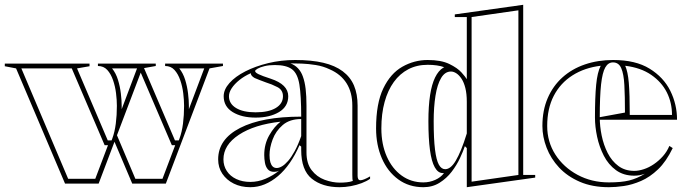

<svg xmlns="http://www.w3.org/2000/svg" viewBox="-40 -765 2861 800"><path d="M553 -498 689 -180H705L708 -188Q718 -215 722.5 -250Q727 -285 727 -324Q727 -348 723.5 -376.5Q720 -405 711 -431Q702 -457 687 -473.5Q672 -490 648 -490V-500H889V-490L833 -480L651 0H511L433 -184ZM231 0 27 -480 -20 -489V-500H333V-489L281 -480L409 -180H425L428 -188Q438 -215 442.5 -250Q447 -285 447 -324Q447 -348 443.5 -376.5Q440 -405 431 -431Q422 -457 407 -473.5Q392 -490 368 -490V-500H609V-490L553 -480L371 0ZM244 -20H357L410 -160H396L259 -480H49ZM427 -480Q443 -460 451.5 -432.5Q460 -405 463.5 -376Q467 -347 467 -324Q467 -320 467 -317Q467 -314 467 -310L531 -480ZM445 -207 524 -20H637L690 -160H676L544 -468ZM707 -480Q723 -460 731.5 -432.5Q740 -405 743.5 -376Q747 -347 747 -324Q747 -320 747 -317Q747 -314 747 -310L811 -480Z M1190 -515Q1258 -515 1307 -503.5Q1356 -492 1388 -468Q1420 -444 1435 -408.5Q1450 -373 1450 -325V-32Q1450 -25 1452.5 -19.5Q1455 -14 1462 -14Q1468 -14 1478 -18Q1488 -22 1502 -30V-20Q1488 -10 1467 -2Q1446 6 1422 10.5Q1398 15 1375 15Q1303 15 1259 -20.5Q1215 -56 1215 -140Q1215 -142 1215 -143.5Q1215 -145 1215 -147.5Q1215 -150 1215 -154L1208 -160Q1190 -119 1167.5 -86.5Q1145 -54 1118.5 -31.5Q1092 -9 1063 3Q1034 15 1003 15Q964 15 934 0Q904 -15 886.5 -41Q869 -67 869 -101Q869 -185 960.5 -232Q1052 -279 1215 -279Q1215 -366 1207.5 -412.5Q1200 -459 1176.5 -476.5Q1153 -494 1105 -494Q1081 -494 1062.5 -489.5Q1044 -485 1033.5 -479Q1023 -473 1023 -469Q1023 -463 1037 -456Q1051 -449 1088 -437Q1161 -413 1161 -364Q1161 -321 1122.5 -298Q1084 -275 1025 -275Q967 -275 929.5 -298Q892 -321 892 -364Q892 -392 916 -419Q940 -446 982 -467.5Q1024 -489 1077.5 -502Q1131 -515 1190 -515ZM1215 -269Q1167 -269 1138 -244Q1109 -219 1096 -184Q1083 -149 1083 -119Q1083 -101 1086.5 -89Q1090 -77 1096.5 -71Q1103 -65 1113 -65Q1123 -65 1135 -72Q1147 -79 1160.5 -94.5Q1174 -110 1188 -135.5Q1202 -161 1215 -198ZM1003 -7Q1035 -7 1066 -20Q1097 -33 1123 -54Q1117 -51 1112 -50Q1107 -49 1102 -49Q1085 -49 1076 -59.5Q1067 -70 1064 -86.5Q1061 -103 1061 -119Q1061 -165 1082 -201.5Q1103 -238 1129 -258Q1020 -246 955.5 -203.5Q891 -161 891 -101Q891 -74 905 -52.5Q919 -31 944.5 -19Q970 -7 1003 -7ZM1170 -501Q1189 -494 1202 -480Q1215 -466 1222 -446Q1230 -424 1233.5 -394.5Q1237 -365 1237 -325V-130Q1237 -84 1258.5 -56Q1280 -28 1312.5 -16Q1345 -4 1376 -4Q1391 -4 1405 -5.5Q1419 -7 1430 -11Q1429 -13 1428.5 -19Q1428 -25 1428 -37V-325Q1428 -380 1404 -418Q1380 -456 1334 -476Q1307 -489 1276 -494Q1245 -499 1217.5 -500Q1190 -501 1170 -501ZM1025 -297Q1079 -297 1109 -315Q1139 -333 1139 -364Q1139 -390 1116 -402Q1093 -414 1067 -422Q1053 -427 1040.5 -432Q1028 -437 1021 -440Q1005 -449 1005 -460Q978 -448 957.5 -431.5Q937 -415 925.5 -397.5Q914 -380 914 -364Q914 -333 943.5 -315Q973 -297 1025 -297Z M1724 15Q1664 15 1619.5 -17.5Q1575 -50 1551 -105.5Q1527 -161 1527 -230Q1527 -334 1557 -396.5Q1587 -459 1636.5 -487Q1686 -515 1742 -515Q1798 -515 1832 -498.5Q1866 -482 1883 -463Q1900 -444 1905 -435V-694H1855V-705L2140 -745V-36H2190V-25L1905 15V-148L1897 -156Q1890 -135 1876.5 -106Q1863 -77 1842 -49.5Q1821 -22 1791.5 -3.5Q1762 15 1724 15ZM1724 -5Q1750 -5 1773.5 -15.5Q1797 -26 1810 -44Q1808 -44 1807 -44Q1806 -44 1804 -44Q1785 -44 1771.5 -68Q1758 -92 1751.5 -140Q1745 -188 1745 -260Q1745 -323 1752 -368.5Q1759 -414 1773 -442.5Q1787 -471 1807 -483Q1809 -484 1809.5 -484Q1810 -484 1811 -485Q1783 -495 1742 -495Q1697 -495 1661.5 -476.5Q1626 -458 1601 -423.5Q1576 -389 1562.5 -340Q1549 -291 1549 -230Q1549 -164 1571.5 -113Q1594 -62 1633.5 -33.5Q1673 -5 1724 -5ZM1815 -60Q1826 -60 1837 -68.5Q1848 -77 1859 -95.5Q1870 -114 1881.5 -142Q1893 -170 1905 -209V-341Q1905 -374 1899 -398Q1893 -422 1883 -437Q1873 -452 1861.5 -459.5Q1850 -467 1839 -467Q1814 -467 1798 -440Q1782 -413 1774.5 -366Q1767 -319 1767 -260Q1767 -186 1772.5 -142Q1778 -98 1788.5 -79Q1799 -60 1815 -60ZM1925 -8 2120 -36V-722L1925 -694Z M2515 -515Q2608 -515 2666.5 -479Q2725 -443 2753 -386.5Q2781 -330 2781 -266H2455V-276L2564 -296Q2564 -364 2561.5 -410.5Q2559 -457 2548.5 -481Q2538 -505 2514 -505Q2494 -505 2482 -484Q2470 -463 2464.5 -413.5Q2459 -364 2459 -276Q2459 -239 2467 -200Q2475 -161 2492 -127.5Q2509 -94 2536.5 -73.5Q2564 -53 2603 -53Q2621 -53 2642.5 -60Q2664 -67 2684.5 -81Q2705 -95 2722 -114Q2739 -133 2749 -157L2763 -148Q2736 -92 2702 -59.5Q2668 -27 2631 -11Q2594 5 2559.5 10Q2525 15 2497 15Q2428 15 2376 -7.5Q2324 -30 2289.5 -67Q2255 -104 2237.5 -149.5Q2220 -195 2220 -240Q2220 -305 2242 -356Q2264 -407 2303.5 -442.5Q2343 -478 2397 -496.5Q2451 -515 2515 -515ZM2240 -240Q2240 -174 2274 -121Q2308 -68 2366.5 -36.5Q2425 -5 2497 -5Q2549 -5 2581.5 -13Q2614 -21 2647 -41Q2636 -37 2625 -35Q2614 -33 2603 -33Q2558 -33 2526.5 -56Q2495 -79 2476 -116Q2457 -153 2448 -195Q2439 -237 2439 -276Q2439 -359 2444 -411.5Q2449 -464 2463 -491Q2396 -483 2345.5 -451Q2295 -419 2267.5 -366Q2240 -313 2240 -240ZM2584 -286H2760Q2760 -337 2738.5 -380Q2717 -423 2673.5 -453Q2630 -483 2565 -491Q2576 -467 2580 -420Q2584 -373 2584 -286Z"/></svg>

Font: Kalnia Glaze Thin
Style: Regular
Weight: 100
Version: Version 1.110